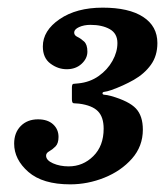

<svg xmlns="http://www.w3.org/2000/svg" viewBox="-20 -933 432 502"><path d="M17 -557.5Q17 -586 34.2 -603.5Q51.5 -621 79.5 -621Q104.5 -621 118.8 -608Q133 -595 133 -575Q133 -558 125 -550Q117 -542 108.8 -537.5Q100.5 -533 100.5 -526Q100.5 -514 118.5 -506Q136.5 -498 159.5 -498Q197 -498 224 -524.8Q251 -551.5 251 -596.5Q251 -627 236 -642.2Q221 -657.5 187 -662Q178 -663 173 -663Q168 -663 168 -673.5V-704Q168 -713.5 172.2 -713.8Q176.5 -714 185 -715Q215 -718 238 -734.2Q261 -750.5 274 -773.8Q287 -797 287 -820.5Q287 -845.5 267 -856.8Q247 -868 216.5 -868Q199.5 -868 186.8 -862.2Q174 -856.5 174 -847.5Q174 -840.5 182.5 -836.5Q191 -832.5 199.8 -824.5Q208.5 -816.5 208.5 -798Q208.5 -780 193.2 -766Q178 -752 154.5 -752Q131.5 -752 111.8 -766.8Q92 -781.5 92 -811.5Q92 -853 136 -883Q180 -913 248.5 -913Q317 -913 354.2 -888.8Q391.5 -864.5 391.5 -820.5Q391.5 -787 374.5 -763.5Q357.5 -740 329.8 -724.2Q302 -708.5 271 -697.5Q259 -693.5 253.5 -693Q248 -692.5 248 -689Q248 -685.5 253.5 -685.2Q259 -685 270.5 -682Q317.5 -668.5 335.5 -649.2Q353.5 -630 353.5 -594Q353.5 -550.5 325 -518.2Q296.5 -486 253 -468.5Q209.5 -451 163.5 -451Q91.5 -451 54.2 -483.5Q17 -516 17 -557.5Z"/></svg>

Font: Besley* Condensed Heavy
Style: Italic
Weight: 800
Width: 3
Italic angle: -13°
Designer: Owen Earl
Foundry: indestructible type*
Version: Version 3.000; ttfautohint (v1.8.3)